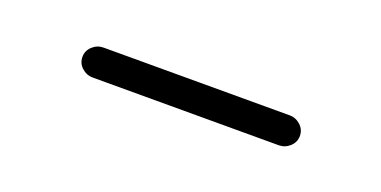

<svg xmlns="http://www.w3.org/2000/svg" viewBox="-20 -380 455 229"><g transform="rotate(20 208.0 -265.0)"><path d="M90 -246Q82 -246 76 -251.5Q70 -257 70 -265Q70 -273 76 -278.5Q82 -284 90 -284H326Q334 -284 340 -278.5Q346 -273 346 -265Q346 -257 340 -251.5Q334 -246 326 -246Z"/></g></svg>

Font: Nunito ExtraLight
Style: Regular
Weight: 200
Designer: Vernon Adams
Foundry: Vernon Adams
Version: Version 3.602